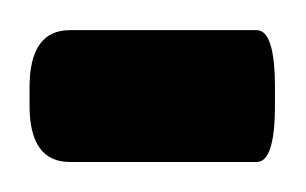

<svg xmlns="http://www.w3.org/2000/svg" viewBox="-49 -108 204 128"><path d="M-29.3 -37.6Q-29.3 0 -2.4 0H122.1Q134.3 0 134.3 -37.6V-49.8Q134.3 -87.9 122.1 -87.9H-2.4Q-29.3 -87.9 -29.3 -49.8Z"/></svg>

Font: Literata
Style: Regular
Weight: 400
Designer: Latin by Veronika Burian and Jose Scaglione. Greek by Irene Vlachou. Cyrillic by Vera Evstafieva.
Foundry: TypeTogether
Version: Version 3.002